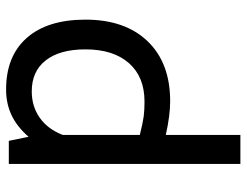

<svg xmlns="http://www.w3.org/2000/svg" viewBox="-108 -682 798 621"><g transform="rotate(90 290.5 -371.0)"><path d="M421.9 -64.9Q388.7 -26.9 351.3 -9.5Q314 7.8 269 7.8Q161.1 7.8 102.1 -59.1Q43 -126 43 -249Q43 -377 113 -450Q183.1 -522.9 307.1 -522.9Q352.1 -522.9 416 -508.8V-750H509.8V-1H435.1ZM416 -175.8V-424.8Q376 -434.6 356 -437.3Q335.9 -439.9 308.1 -439.9Q228 -439.9 183.6 -389.4Q139.2 -338.9 139.2 -249Q139.2 -166 174.6 -120.6Q210 -75.2 274.9 -75.2Q324.2 -75.2 361.1 -101.6Q397.9 -127.9 416 -175.8Z"/></g></svg>

Font: Sarala
Style: Regular
Weight: 400
Designer: Andres Torresi
Foundry: Huerta Tipografica
Version: Version 1.004;PS 001.003;hotconv 1.0.70;makeotf.lib2.5.58329